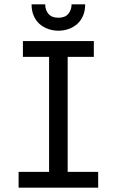

<svg xmlns="http://www.w3.org/2000/svg" viewBox="-20 -884 540 888"><path d="M414 -694V-621H293V-89H434V-16H66V-89H207V-621H86V-694ZM374 -864Q374 -834 364 -811Q354 -788 337 -773Q320 -758 297.5 -750Q275 -742 250 -742Q225 -742 202.5 -750Q180 -758 163 -773Q146 -788 136 -811Q126 -834 126 -864H189Q189 -838 204 -820Q219 -802 250 -802Q281 -802 296 -820Q311 -838 311 -864Z"/></svg>

Font: D2Coding
Style: Regular
Weight: 400
Monospace: yes
Designer: Yong-Rak Park; Jeong-Hwan Yoon; Sang-Min Lee;
Foundry: NHN Corporation
Version: Version 1.3.2; Build 20180524